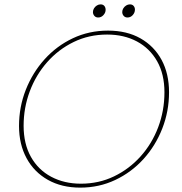

<svg xmlns="http://www.w3.org/2000/svg" viewBox="-20 -850 832 878"><path d="M347 8Q262 8 199 -27.5Q136 -63 101.5 -126.5Q67 -190 67 -274Q67 -361 98 -439.5Q129 -518 184 -579Q239 -640 313 -675Q387 -710 474 -710Q560 -710 622.5 -674.5Q685 -639 719 -576Q753 -513 753 -428Q753 -341 722 -262Q691 -183 636 -122.5Q581 -62 507 -27Q433 8 347 8ZM350 -10Q432 -10 501.5 -43.5Q571 -77 623 -135Q675 -193 703.5 -268.5Q732 -344 732 -428Q732 -511 698.5 -570Q665 -629 606 -660.5Q547 -692 470 -692Q387 -692 317 -658Q247 -624 195.5 -565.5Q144 -507 116 -432Q88 -357 88 -275Q88 -192 121.5 -132.5Q155 -73 214.5 -41.5Q274 -10 350 -10ZM429 -770Q418 -770 411.5 -777.5Q405 -785 405 -795Q405 -804 410 -812Q415 -820 423 -825Q431 -830 440 -830Q451 -830 457 -823Q463 -816 463 -805Q463 -792 453 -781Q443 -770 429 -770ZM563 -770Q552 -770 545.5 -777.5Q539 -785 539 -795Q539 -804 544 -812Q549 -820 557 -825Q565 -830 574 -830Q585 -830 591 -823Q597 -816 597 -806Q597 -792 587 -781Q577 -770 563 -770Z"/></svg>

Font: Poppins Variable
Style: Italic
Weight: 100
Italic angle: -10°
Designer: Jonny Pinhorn
Foundry: Indian Type Foundry
Version: Version 6.000